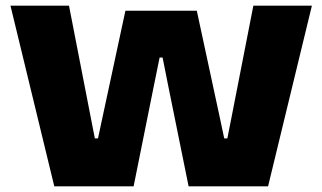

<svg xmlns="http://www.w3.org/2000/svg" viewBox="-20 -659 1140 679"><path d="M172 0 17 -639H224L304 -228L315.5 -169.5H326.5L339 -228L423.5 -621H676L760.5 -228.5L773 -169.5H784L795.5 -227.5L876 -639H1083L928 0H647L574.5 -357.5L555 -455.5H544.5L524.5 -357.5L452.5 0Z"/></svg>

Font: Anek Latin Expanded ExtraBold
Style: Regular
Weight: 800
Width: 7
Designer: Yesha Goshar
Foundry: Ek Type
Version: Version 1.003